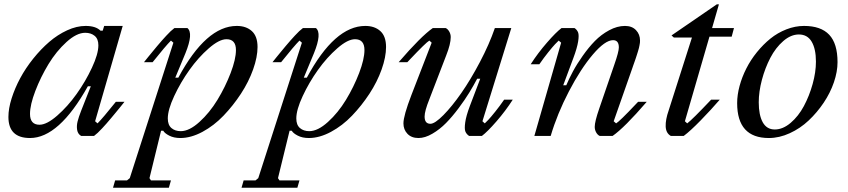

<svg xmlns="http://www.w3.org/2000/svg" viewBox="-20 -630 3930 890"><path d="M356 -116.2 400.9 -230H387.2Q252.9 9.8 119.1 9.8Q19 9.8 19 -87.9Q19 -127 33.9 -174.1Q48.8 -221.2 73.7 -267.6Q98.6 -314 134 -358.2Q169.4 -402.3 208.3 -435.8Q247.1 -469.2 291.3 -489.5Q335.4 -509.8 377 -509.8Q423.8 -509.8 445.8 -487.8H456.1L462.9 -509.8H548.8L420.9 -67.9L432.1 -58.1Q456.5 -82.5 517.1 -158.2H557.1Q554.2 -154.3 538.1 -134.5Q522 -114.7 516.1 -107.7Q510.3 -100.6 495.8 -83.3Q481.4 -65.9 473.4 -57.1Q465.3 -48.3 453.9 -35.6Q442.4 -22.9 433.3 -14.6Q424.3 -6.3 416 0H356Q340.8 -8.8 337.6 -27.6Q334.5 -46.4 339.6 -66.9Q344.7 -87.4 356 -116.2ZM119.1 -102.1Q119.1 -51.8 163.1 -51.8Q196.8 -51.8 245.1 -94Q293.5 -136.2 335 -194.3Q376.5 -252.4 406.2 -316.2Q436 -379.9 436 -419.9Q436 -449.7 418.7 -463.9Q401.4 -478 375 -478Q335.4 -478 288.3 -435.3Q241.2 -392.6 204.8 -332.8Q168.5 -272.9 143.8 -208.5Q119.1 -144 119.1 -102.1Z M772.5 206.1 762.7 240.2H503.9L513.7 206.1H568.8L581.5 195.8L783.7 -432.1L772.5 -441.9Q748 -417.5 687.5 -341.8H647.5Q650.4 -345.7 666.5 -365.5Q682.6 -385.3 688.5 -392.3Q694.3 -399.4 708.7 -416.7Q723.1 -434.1 731.2 -442.9Q739.3 -451.7 750.7 -464.4Q762.2 -477.1 771.2 -485.4Q780.3 -493.7 788.6 -500H848.6Q877.4 -476.6 839.8 -383.8L792.5 -270H806.6Q935.5 -509.8 1077.6 -509.8Q1121.1 -509.8 1147.5 -485.8Q1173.8 -461.9 1173.8 -412.1Q1173.8 -365.7 1153.3 -308.1Q1132.8 -250.5 1096.7 -195.3Q1060.5 -140.1 1016.1 -93.8Q971.7 -47.4 918.5 -18.8Q865.2 9.8 815.9 9.8Q786.1 9.8 764.6 -1.2Q743.2 -12.2 736.8 -23.9H726.6L672.9 195.8L679.7 206.1ZM1073.7 -397.9Q1073.7 -448.2 1029.8 -448.2Q996.1 -448.2 947.8 -406Q899.4 -363.8 858.2 -305.9Q816.9 -248 787.4 -184.6Q757.8 -121.1 757.8 -81.1Q757.8 -50.8 774.7 -36.4Q791.5 -22 817.9 -22Q857.4 -22 904.5 -64.7Q951.7 -107.4 988 -167.2Q1024.4 -227.1 1049.1 -291.5Q1073.7 -356 1073.7 -397.9Z M1368.2 206.1 1358.4 240.2H1099.6L1109.4 206.1H1164.6L1177.2 195.8L1379.4 -432.1L1368.2 -441.9Q1343.8 -417.5 1283.2 -341.8H1243.2Q1246.1 -345.7 1262.2 -365.5Q1278.3 -385.3 1284.2 -392.3Q1290 -399.4 1304.4 -416.7Q1318.8 -434.1 1326.9 -442.9Q1335 -451.7 1346.4 -464.4Q1357.9 -477.1 1366.9 -485.4Q1376 -493.7 1384.3 -500H1444.3Q1473.1 -476.6 1435.5 -383.8L1388.2 -270H1402.3Q1531.2 -509.8 1673.3 -509.8Q1716.8 -509.8 1743.2 -485.8Q1769.5 -461.9 1769.5 -412.1Q1769.5 -365.7 1749 -308.1Q1728.5 -250.5 1692.4 -195.3Q1656.2 -140.1 1611.8 -93.8Q1567.4 -47.4 1514.2 -18.8Q1460.9 9.8 1411.6 9.8Q1381.8 9.8 1360.4 -1.2Q1338.9 -12.2 1332.5 -23.9H1322.3L1268.6 195.8L1275.4 206.1ZM1669.4 -397.9Q1669.4 -448.2 1625.5 -448.2Q1591.8 -448.2 1543.5 -406Q1495.1 -363.8 1453.9 -305.9Q1412.6 -248 1383.1 -184.6Q1353.5 -121.1 1353.5 -81.1Q1353.5 -50.8 1370.4 -36.4Q1387.2 -22 1413.6 -22Q1453.1 -22 1500.2 -64.7Q1547.4 -107.4 1583.7 -167.2Q1620.1 -227.1 1644.8 -291.5Q1669.4 -356 1669.4 -397.9Z M2045.9 -500Q2055.7 -495.6 2062.5 -483.6Q2069.3 -471.7 2069.3 -458Q2069.3 -425.8 2048.3 -373L1970.2 -169.9Q1948.2 -115.2 1948.2 -89.8Q1948.2 -56.2 1975.1 -56.2Q1995.6 -56.2 2035.4 -96.4Q2075.2 -136.7 2118.4 -198.7Q2161.6 -260.7 2204.8 -342.8Q2248 -424.8 2273.9 -500H2350.1L2216.3 -67.9L2227.1 -58.1Q2232.9 -63.5 2243.7 -74.7Q2254.4 -85.9 2275.4 -112.1Q2296.4 -138.2 2316.9 -168H2356.9Q2323.7 -116.2 2281.5 -67.6Q2239.3 -19 2213.9 0H2154.3Q2142.1 -8.3 2137.2 -20.5Q2132.3 -32.7 2136.5 -62.7Q2140.6 -92.8 2158.2 -139.2L2206.1 -265.1H2191.9Q2175.3 -233.4 2155.3 -200.7Q2135.3 -168 2106 -128.7Q2076.7 -89.4 2047.6 -59.8Q2018.6 -30.3 1984.4 -10.3Q1950.2 9.8 1919.9 9.8Q1887.2 9.8 1868.7 -9.8Q1850.1 -29.3 1850.1 -58.1Q1850.1 -93.3 1887.2 -189.9L1981 -432.1L1970.2 -441.9Q1954.6 -433.1 1878.4 -352.5Q1876 -350.1 1874.8 -348.6Q1873.5 -347.2 1871.6 -345.2Q1869.6 -343.3 1868.2 -341.8H1828.1Q1931.6 -461.9 1986.3 -500Z M2759.8 0Q2750 -4.4 2743.4 -16.4Q2736.8 -28.3 2736.8 -42Q2736.8 -66.4 2757.8 -127L2827.6 -330.1Q2848.6 -390.1 2848.6 -410.2Q2848.6 -443.8 2821.8 -443.8Q2784.7 -443.8 2728 -377.2Q2671.4 -310.5 2617.2 -206.5Q2563 -102.5 2532.7 0H2457L2581.1 -432.1L2569.8 -441.9Q2564 -436.5 2553.2 -425.3Q2542.5 -414.1 2521.5 -387.9Q2500.5 -361.8 2480 -332H2439.9Q2473.1 -383.8 2515.4 -432.4Q2557.6 -481 2583 -500H2643.1Q2654.8 -492.2 2659.7 -479.7Q2664.6 -467.3 2659.9 -437.7Q2655.3 -408.2 2637.7 -360.8L2590.8 -234.9H2605Q2618.2 -266.1 2636 -299.3Q2653.8 -332.5 2681.2 -371.3Q2708.5 -410.2 2737.5 -439.9Q2766.6 -469.7 2803.7 -489.7Q2840.8 -509.8 2877 -509.8Q2909.7 -509.8 2928.2 -490.2Q2946.8 -470.7 2946.8 -441.9Q2946.8 -437 2946.3 -431.6Q2945.8 -426.3 2944.3 -419.7Q2942.9 -413.1 2941.7 -407.5Q2940.4 -401.9 2937.7 -393.3Q2935.1 -384.8 2933.3 -379.2Q2931.6 -373.5 2928 -362.8Q2924.3 -352.1 2922.4 -346.4Q2920.4 -340.8 2916 -328.4Q2911.6 -315.9 2909.7 -310.1L2824.7 -67.9L2835.9 -58.1Q2851.6 -66.9 2927.7 -147.5Q2934.6 -154.8 2938 -158.2H2978Q2874.5 -38.1 2819.8 0Z M3312.5 -609.9 3280.8 -500H3382.3L3371.6 -460H3268.6L3154.8 -67.9L3165.5 -58.1Q3189 -75.7 3276.4 -168H3316.4Q3277.3 -122.6 3228.3 -72.3Q3179.2 -22 3149.4 0H3089.4Q3066.9 -12.7 3065.7 -43.9Q3064.5 -75.2 3079.6 -118.2L3187.5 -456.1H3103.5L3092.8 -465.8L3302.7 -609.9Z M3397 -151.9Q3397 -189.9 3408.2 -231.4Q3419.4 -272.9 3439.5 -312.5Q3459.5 -352.1 3488.5 -387.9Q3517.6 -423.8 3551 -450.9Q3584.5 -478 3625.2 -493.9Q3666 -509.8 3707 -509.8Q3785.2 -509.8 3823.7 -469Q3862.3 -428.2 3862.3 -341.8Q3862.3 -297.9 3845.5 -248.5Q3828.6 -199.2 3798.1 -153.8Q3767.6 -108.4 3728.5 -71.5Q3689.5 -34.7 3640.9 -12.5Q3592.3 9.8 3543.9 9.8Q3397 9.8 3397 -151.9ZM3683.1 -470.2Q3646 -470.2 3610.6 -439.5Q3575.2 -408.7 3550.8 -361.8Q3526.4 -314.9 3511.7 -259.8Q3497.1 -204.6 3497.1 -155.8Q3497.1 -96.7 3515.6 -63.2Q3534.2 -29.8 3571.3 -29.8Q3608.9 -29.8 3645 -60.5Q3681.2 -91.3 3706.3 -138.2Q3731.4 -185.1 3746.8 -240.2Q3762.2 -295.4 3762.2 -344.2Q3762.2 -403.3 3742.4 -436.8Q3722.7 -470.2 3683.1 -470.2Z"/></svg>

Font: Happy Times at the IKOB New Game Plus Edition
Style: Italic
Weight: 400
Italic angle: -16°
Designer: Lucas Le Bihan
Foundry: Lucas Le Bihan
Version: Version 1.000;PS 1.0;hotconv 1.0.88;makeotf.lib2.5.647800